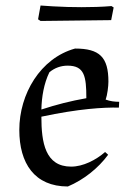

<svg xmlns="http://www.w3.org/2000/svg" viewBox="-20 -661 466 696"><path d="M238 -57C144 -57 130 -144 130 -238C266 -267 355 -272 411 -271L412 -292C396 -292 379 -294 363 -300C369 -316 373 -348 373 -365C373 -454 341 -485 252 -485C126 -450 50 -320 50 -190C50 -69 105 15 226 15C283 -9 336 -51 372 -100L361 -110C328 -81 281 -57 238 -57ZM159 -399C178 -415 201 -423 225 -423C286 -423 293 -385 293 -305C236 -295 185 -282 130 -264C131 -309 139 -358 159 -399ZM392 -634 384 -639C350 -636 310 -635 276 -635C244 -635 205 -636 172 -638L127 -641L118 -591L127 -585L383 -588Z"/></svg>

Font: Almendra
Style: Regular
Weight: 400
Designer: Ana Sanfelippo
Foundry: Ana Sanfelippo
Version: Version 1.003